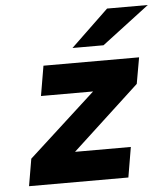

<svg xmlns="http://www.w3.org/2000/svg" viewBox="-52 -779 722 826"><g transform="rotate(-5 308.5 -366.0)"><path d="M40 0 60 -117 350 -382H125L147 -511H560L540 -398L250 -130H491L469 0ZM278 -576 441 -732H617L412 -576Z"/></g></svg>

Font: Overpass Black
Style: Italic
Weight: 900
Italic angle: -10°
Designer: Delve Withrington, Dave Bailey, Thomas Jockin
Foundry: Delve Fonts LLC
Version: Version 4.000